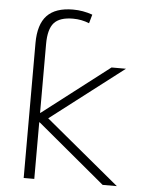

<svg xmlns="http://www.w3.org/2000/svg" viewBox="-54 -804 652 848"><g transform="rotate(5 272.0 -380.0)"><path d="M496 0H433L132 -251H130V0H83V-598Q83 -681 120.5 -720.5Q158 -760 236 -760Q280 -760 322 -745L311 -706Q277 -720 239 -720Q180 -720 155 -692Q130 -664 130 -598V-293H132L427 -520H491L168 -272Z"/></g></svg>

Font: M PLUS 1p Light
Style: Regular
Weight: 300
Version: Version 1.061